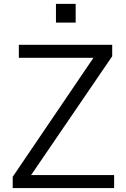

<svg xmlns="http://www.w3.org/2000/svg" viewBox="-20 -960 645 980"><path d="M44.9 -57.6 457 -665H76.2V-731.4H552.7V-672.9L138.7 -66.4H562.5V0H44.9ZM265.6 -844.7V-940.4H366.2V-844.7Z"/></svg>

Font: Gothic A1
Style: Regular
Weight: 400
Designer: HanYang I&C Co.,Ltd.
Foundry: HanYang I&C Co.,Ltd.
Version: Version 2.50